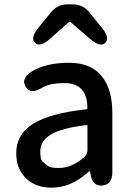

<svg xmlns="http://www.w3.org/2000/svg" viewBox="-20 -854 615 887"><path d="M217 13Q145 13 100 -30.5Q55 -74 55 -146Q55 -234 133.5 -282.5Q212 -331 378 -349Q384 -350 384 -356Q382 -470 279 -470Q208 -470 173 -448Q122 -416 99 -453Q75 -491 126 -523Q191 -564 299 -564Q400 -564 450 -502Q499 -443 499 -331V-59Q499 0 452 3Q406 7 398 -51L397 -56Q396 -63 394 -63Q392 -63 378 -51Q304 13 217 13ZM252 -78Q314 -78 372 -131Q384 -142 384 -159V-272Q384 -277 379 -276Q266 -263 214 -232Q166 -203 166 -154Q166 -115 178.5 -105.5Q191 -96 202 -87Q213 -78 252 -78ZM209 -673Q165 -634 142 -656Q119 -678 156 -724L216 -798Q246 -834 293 -834H315Q362 -834 392 -798L452 -724Q489 -678 466 -656Q444 -634 399 -672L307 -751Q302 -756 297 -751Z"/></svg>

Font: Resource Han Rounded JP Medium
Style: Regular
Weight: 500
Designer: Cyano Hao (round all glyphs); Ryoko NISHIZUKA 西塚涼子 (kana, bopomofo & ideographs); Paul D. Hunt (Latin, Greek & Cyrillic)
Foundry: Cyano Hao
Version: 0.990